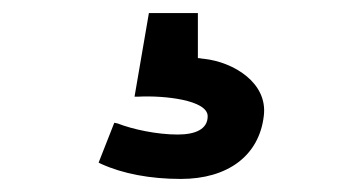

<svg xmlns="http://www.w3.org/2000/svg" viewBox="-20 -39 555 294"><path d="M384 138C390 88 338 56 292 51C289 51 287 50 283 50V-19H208L186 109H192C231 107 298 114 298 139C298 159 279 167 252 167C220 167 183 159 160 150L155 149L131 210L135 212C168 227 210 235 257 235C328 235 377 200 384 138Z"/></svg>

Font: Charger Monospace
Style: Regular
Weight: 400
Designer: Jasper
Foundry: Cannot Into Space Fonts
Version: Version 0.980